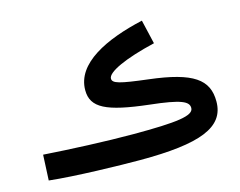

<svg xmlns="http://www.w3.org/2000/svg" viewBox="-92 -770 1154 924"><g transform="rotate(-15 485.5 -308.0)"><path d="M500 15C800 15 927 -34 927 -163C927 -272 857 -324 639 -350C498 -367 465 -376 465 -400C465 -432 557 -475 709 -511L681 -631C495 -589 331 -512 331 -378C331 -290 402 -255 612 -231C767 -214 802 -196 802 -164C802 -125 720 -114 499 -114C364 -114 188 -122 55 -131L49 -4C175 10 401 15 500 15Z"/></g></svg>

Font: Noto Sans Arabic UI Cn
Style: Bold
Weight: 700
Width: 3
Designer: Monotype Design Team, Nadine Chahine and Nizar Qandah
Foundry: Monotype Imaging Inc.
Version: Version 2.010